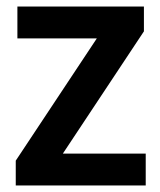

<svg xmlns="http://www.w3.org/2000/svg" viewBox="-20 -565 486 585"><path d="M28 0V-75.5L275 -448H33V-545H418.5V-469.5L171.5 -97H424V0Z"/></svg>

Font: Encode Sans Semi Condensed SemiBold
Style: Regular
Weight: 600
Width: 4
Designer: Multiple Designers
Foundry: Impallari Type
Version: Version 3.000; ttfautohint (v1.8.3) -l 8 -r 50 -G 200 -x 14 